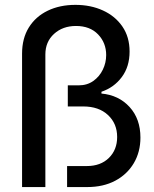

<svg xmlns="http://www.w3.org/2000/svg" viewBox="-20 -757 625 777"><path d="M69.3 0V-540Q69.3 -601.6 96.7 -645.8Q124 -689.9 172.9 -713.6Q221.7 -737.3 285.2 -737.3Q347.2 -737.3 396.7 -714.6Q446.3 -691.9 475.3 -649.7Q504.4 -607.4 504.4 -548.3Q504.4 -487.3 472.9 -445.1Q441.4 -402.8 390.6 -385.7V-378.4Q460.4 -372.1 504.4 -324Q548.3 -275.9 548.3 -200.2Q548.3 -142.1 521.5 -96.7Q494.6 -51.3 446.3 -25.6Q397.9 0 333 0H251.5V-85H331.1Q387.2 -85 420.7 -117.9Q454.1 -150.9 454.1 -202.6Q454.1 -256.8 417 -291.5Q379.9 -326.2 316.9 -326.2H254.4V-411.6H298.3Q332.5 -411.6 357.4 -429.2Q382.3 -446.8 396 -474.9Q409.7 -502.9 409.7 -534.2Q409.7 -583.5 377 -617.7Q344.2 -651.9 287.6 -651.9Q233.9 -651.9 198.7 -619.9Q163.6 -587.9 163.6 -536.6V0Z"/></svg>

Font: Inter Cardless Display
Style: Regular
Weight: 400
Designer: Rasmus Andersson
Foundry: rsms
Version: Version 4.001;git-9221beed3